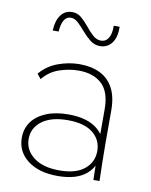

<svg xmlns="http://www.w3.org/2000/svg" viewBox="-81 -758 652 829"><g transform="rotate(10 245.0 -344.0)"><path d="M384 0 381 -157 379 -161V-309Q379 -385 342 -419.5Q305 -454 240 -454Q198 -454 155.5 -439.5Q113 -425 84 -389L67 -410Q99 -448 146 -465Q193 -482 240 -482Q291 -482 329 -463.5Q367 -445 387.5 -406.5Q408 -368 408 -309V-161Q408 -121 409 -81Q410 -41 411 0ZM228 10Q146 10 97 -27.5Q48 -65 48 -126Q48 -166 69.5 -196Q91 -226 132 -243Q173 -260 229 -260Q313 -260 357 -223.5Q401 -187 401 -128H398Q398 -66 355.5 -28Q313 10 228 10ZM232 -15Q304 -15 341.5 -46Q379 -77 379 -125Q379 -175 341 -205Q303 -235 231 -235Q159 -235 118.5 -205Q78 -175 78 -126Q78 -78 118.5 -46.5Q159 -15 232 -15ZM311 -574Q287 -574 268 -589Q249 -604 232.5 -623.5Q216 -643 200 -658Q184 -673 167 -673Q148 -673 137.5 -655Q127 -637 125 -605H99Q101 -649 119.5 -673.5Q138 -698 169 -698Q192 -698 209.5 -683Q227 -668 243 -648Q259 -628 275.5 -613Q292 -598 311 -598Q333 -598 344.5 -617.5Q356 -637 355 -671H381Q382 -625 363 -599.5Q344 -574 311 -574Z"/></g></svg>

Font: SUSE Thin
Style: Regular
Weight: 250
Designer: Rene Bieder
Foundry: SUSE
Version: Version 1.000